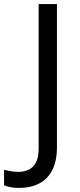

<svg xmlns="http://www.w3.org/2000/svg" viewBox="-98 -734 391 944"><path d="M-4 190Q-28 190 -46 186.5Q-64 183 -78 177V101Q-62 105 -44 108Q-26 111 -6 111Q19 111 41.5 101Q64 91 78 66Q92 41 92 -4V-714H182V-11Q182 58 159 102.5Q136 147 94 168.5Q52 190 -4 190Z"/></svg>

Font: Noto Naskh Arabic
Style: Regular
Weight: 400
Designer: Monotype Design Team, David Williams, Mohamad Dakak and Nizar Qandah
Foundry: Monotype Imaging Inc.
Version: Version 2.013